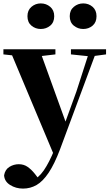

<svg xmlns="http://www.w3.org/2000/svg" viewBox="-27 -835 645 1126"><path d="M108 271Q66 271 32.5 250Q-1 229 -3 193Q3 159 28.5 143.5Q54 128 83 128Q113 128 135.5 144Q158 160 177 184L208 224L171 250L152 233Q199 209 230 164Q261 119 293 41L324 -31L335 -61L421 -298L501 -546H543L325 41Q292 128 258 178.5Q224 229 187.5 250Q151 271 108 271ZM293 83 29 -546H204L359 -117L365 -107ZM-7 -516V-546H298V-516L204 -505H95ZM389 -516V-546H595V-516L513 -505H494ZM212 -665Q181 -665 157.5 -684.5Q134 -704 134 -740Q134 -775 157.5 -795Q181 -815 212 -815Q244 -815 267.5 -795Q291 -775 291 -740Q291 -704 267.5 -684.5Q244 -665 212 -665ZM461 -665Q430 -665 406 -684.5Q382 -704 382 -740Q382 -775 406 -795Q430 -815 461 -815Q493 -815 516 -795Q539 -775 539 -740Q539 -704 516 -684.5Q493 -665 461 -665Z"/></svg>

Font: Noto Serif JP ExtraLight Black
Style: Regular
Weight: 900
Version: Version 2.003-H1;hotconv 1.1.1;makeotfexe 2.6.0